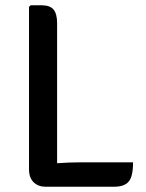

<svg xmlns="http://www.w3.org/2000/svg" viewBox="-20 -707 552 728"><path d="M196.5 1H152Q125 1 107.5 -16Q90 -33 90 -65.5V-681L96.5 -687H137.5Q169.5 -687 183 -670.8Q196.5 -654.5 196.5 -619.5ZM484.5 -91.5Q484.5 -38 468 -18.5Q451.5 1 413 1H152L97 -77Q143.5 -84.5 194 -88Q244.5 -91.5 285.5 -91.5Z"/></svg>

Font: Signika Light
Style: Regular
Weight: 400
Version: Version 2.003;gftools[0.9.32]